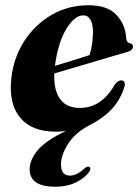

<svg xmlns="http://www.w3.org/2000/svg" viewBox="-20 -491 532 732"><path d="M318.5 166Q302 189 268.2 205Q234.5 221 191 221Q93 221 93 154Q93 119 123.5 82Q154 45 231.5 8Q218.5 10 210.8 10.5Q203 11 193 11Q101.5 11 57.2 -42Q13 -95 23 -190.5Q31 -268.5 71 -332Q111 -395.5 174.8 -433.2Q238.5 -471 317.5 -471Q390 -471 424.2 -434Q458.5 -397 461 -345.5Q462.5 -328.5 476 -326Q486.5 -323.5 487 -314Q487 -307.5 481.8 -301.8Q476.5 -296 463.5 -292.5Q434.5 -284 390 -271Q345.5 -258 292.8 -242.2Q240 -226.5 187 -211Q184.5 -147 209.2 -113.2Q234 -79.5 284.5 -79.5Q368 -79.5 418 -169.5Q431 -185.5 443.5 -184.5Q451 -184 454 -178.5Q457 -173 456 -165.5Q441.5 -114 408 -77.2Q374.5 -40.5 320 -13Q266 15.5 239.2 58Q212.5 100.5 212.5 135.5Q212.5 178.5 246.5 178.5Q261 178.5 275.5 170.8Q290 163 301.5 151.5Q312 142 319.5 145Q323.5 146.5 324.5 151.8Q325.5 157 318.5 166ZM297.5 -432.5Q264.5 -432.5 232.8 -380.5Q201 -328.5 189.5 -240Q223 -250 256.2 -260.2Q289.5 -270.5 321.5 -281Q328.5 -303.5 331.2 -324.5Q334 -345.5 334.5 -369Q334.5 -398.5 325 -415.5Q315.5 -432.5 297.5 -432.5Z"/></svg>

Font: Fraunces 72pt S000
Style: Bold Italic
Weight: 700
Italic angle: -16°
Version: Version 1.000; ttfautohint (v1.8.3)